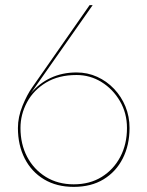

<svg xmlns="http://www.w3.org/2000/svg" viewBox="-20 -720 576 750"><path d="M60 -220Q60 -273 85.5 -320.5Q111 -368 160 -397.5Q209 -427 279 -427Q332 -427 376.5 -399.5Q421 -372 448.5 -325Q476 -278 476 -220Q476 -157 450 -107.5Q424 -58 377.5 -29Q331 0 268 0Q206 0 159 -29Q112 -58 86 -107.5Q60 -157 60 -220ZM330 -700 106 -379Q86 -351 68 -307Q50 -263 50 -220Q50 -153 76.5 -101Q103 -49 152 -19.5Q201 10 268 10Q336 10 384.5 -19.5Q433 -49 459.5 -101Q486 -153 486 -220Q486 -265 470 -304Q454 -343 425.5 -373Q397 -403 359.5 -420Q322 -437 279 -437Q223 -437 177.5 -415.5Q132 -394 100 -355L342 -700Z"/></svg>

Font: Jost Thin
Style: Regular
Weight: 250
Version: Version 3.710